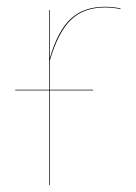

<svg xmlns="http://www.w3.org/2000/svg" viewBox="-20 -547 401 567"><path d="M336 -522V-520Q314 -525 290 -525Q228 -525 190 -489Q152 -453 127 -368V-282H255V-280H127V0H125V-280H25V-282H125V-517H127V-375Q151 -457 189.5 -492Q228 -527 290 -527Q314 -527 336 -522Z"/></svg>

Font: FiraGO Two
Style: Regular
Weight: 100
Designer: bBox Type
Foundry: bBox Type GmbH
Version: Version 1.001